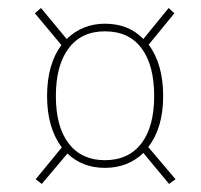

<svg xmlns="http://www.w3.org/2000/svg" viewBox="-20 -579 500 478"><path d="M417 -132.8 400.9 -121.1 336.9 -198.2Q298.3 -161.1 241.2 -161.1Q185.1 -161.1 147.9 -196.8L84 -121.1L68.8 -132.8L133.8 -211.9Q97.2 -261.2 97.2 -339.8Q97.2 -418.9 132.8 -466.8L66.9 -545.9L82 -559.1L146 -481.9Q185.5 -520 241.2 -520Q300.3 -520 336.9 -481.9L399.9 -559.1L414.1 -545.9L350.1 -467.8Q386.2 -419.4 386.2 -339.8Q386.2 -260.7 349.1 -212.9ZM241.2 -180.2Q299.8 -180.2 331.8 -221.7Q363.8 -263.2 363.8 -339.8Q363.8 -417 332.3 -459Q300.8 -501 241.2 -501Q182.6 -501 150.9 -458.7Q119.1 -416.5 119.1 -339.8Q119.1 -263.2 151.1 -221.7Q183.1 -180.2 241.2 -180.2Z"/></svg>

Font: Fira Sans Compressed Thin
Style: Italic
Weight: 100
Width: 3
Italic angle: -8°
Designer: Carrois Corporate & Edenspiekermann AG
Foundry: Carrois Corporate GbR & Edenspiekermann AG
Version: Version 4.203;PS 004.203;hotconv 1.0.88;makeotf.lib2.5.64775